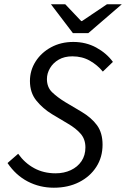

<svg xmlns="http://www.w3.org/2000/svg" viewBox="-20 -864 588 896"><path d="M231.2 12Q165.6 12 109.6 -17Q53.6 -46 15.1 -103.2L64.8 -146.4Q95 -103.5 139.1 -79.4Q183.3 -55.2 239.6 -55.2Q278.9 -55.2 310.6 -70.1Q342.2 -84.9 360.4 -112Q378.6 -139.1 378.6 -176Q378.6 -214 356.7 -239.4Q334.9 -264.9 297 -286.9L222.2 -331.5Q180 -357.3 149.9 -394.3Q119.7 -431.2 119.7 -486.1Q119.7 -535.3 146 -576.8Q172.3 -618.3 218.2 -643.3Q264.2 -668.3 322.1 -668.3Q381 -668.3 429.3 -642Q477.5 -615.6 506.9 -575.2L459.9 -529.9Q434.9 -560.4 399.2 -580.7Q363.5 -601.1 317.6 -601.1Q280.7 -601.1 254.3 -585.9Q227.9 -570.7 213.5 -546.2Q199 -521.7 199 -495.3Q199 -456.8 223.4 -433.4Q247.9 -409.9 284.1 -387.7L359.8 -342.8Q407.1 -314.7 432.9 -279.3Q458.6 -243.9 458.6 -188.8Q458.6 -130.5 429.5 -85.3Q400.4 -40 349.1 -14Q297.8 12 231.2 12ZM320.3 -709.3 217.8 -844H284.6L358.8 -765.8H362.8L479 -844H548.3L392 -709.3Z"/></svg>

Font: Source Sans 3 VF
Style: Italic
Weight: 200
Italic angle: -11°
Designer: Paul D. Hunt
Foundry: Adobe Systems Incorporated
Version: Version 3.042;hotconv 1.0.118;makeotfexe 2.5.65603